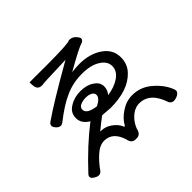

<svg xmlns="http://www.w3.org/2000/svg" viewBox="-172 -1009 1344 1344"><g transform="rotate(-45 500.0 -336.5)"><path d="M454.1 -281.2Q508.8 -308.6 508.8 -339.8Q508.8 -358.4 489.7 -369.1Q470.7 -379.9 440.4 -379.9Q410.2 -379.9 385.7 -368.2Q365.2 -357.4 365.2 -335.9Q365.2 -293 454.1 -281.2ZM347.7 -239.3Q291 -272.5 291 -326.2Q291 -379.9 337.9 -408.2Q384.8 -438.5 446.8 -438.5Q508.8 -438.5 547.9 -411.1Q588.9 -384.8 588.9 -343.8Q588.9 -308.6 564.5 -281.2Q631.8 -290 677.7 -320.3Q729.5 -354.5 729.5 -404.3Q729.5 -453.1 677.7 -484.4Q627.9 -516.6 540 -516.6Q452.1 -516.6 376 -482.4Q300.8 -450.2 202.1 -372.1Q190.4 -363.3 178.7 -363.3Q161.1 -363.3 144.5 -382.8Q131.8 -397.5 131.8 -409.2Q131.8 -425.8 149.4 -436.5Q254.9 -510.7 528.3 -667L471.7 -665Q303.7 -660.2 290 -656.2Q289.1 -656.2 285.2 -656.2Q263.7 -656.2 252.4 -668Q241.2 -679.7 240.2 -702.1Q238.3 -728.5 238.3 -729.5Q238.3 -730.5 239.7 -731.9Q241.2 -733.4 243.2 -733.4H310.5Q561.5 -731.4 622.1 -741.2Q634.8 -743.2 636.7 -745.1Q638.7 -747.1 646.5 -747.1Q678.7 -747.1 700.2 -718.8Q711.9 -705.1 711.9 -695.3Q711.9 -685.5 706.1 -679.7Q700.2 -673.8 691.4 -669.9Q691.4 -669.9 690.4 -669.9Q655.3 -661.1 500 -572.3Q537.1 -578.1 579.1 -578.1Q679.7 -577.1 747.1 -530.3Q815.4 -483.4 815.4 -406.2Q815.4 -405.3 815.4 -404.3Q815.4 -338.9 772.5 -293.9Q689.5 -205.1 513.7 -205.1L435.5 -210.9Q391.6 -178.7 344.7 -139.6Q346.7 -139.6 349.6 -139.6Q393.6 -139.6 427.7 -116.2Q470.7 -87.9 486.3 -48.8Q488.3 -43.9 490.7 -43.9Q493.2 -43.9 497.1 -48.8Q518.6 -90.8 571.3 -126.5Q624 -162.1 681.6 -162.1Q682.6 -162.1 684.6 -162.1Q766.6 -162.1 830.1 -106.4Q894.5 -50.8 919.9 15.6Q923.8 24.4 923.8 34.2Q923.8 43.9 915 52.7Q906.2 61.5 891.1 67.4Q876 73.2 861.8 73.2Q847.7 73.2 836.9 62.5Q831.1 56.6 829.1 52.7Q784.2 -85.9 678.7 -86.9Q628.9 -86.9 585.9 -43.9Q555.7 -13.7 540 28.3Q530.3 74.2 493.2 74.2H480.5Q462.9 74.2 451.2 62.5Q439.5 50.8 435.5 27.3Q403.3 -75.2 319.3 -75.2Q274.4 -75.2 230.5 -35.2Q185.5 4.9 152.3 53.7Q139.6 70.3 122.1 70.3Q107.4 70.3 90.8 59.6Q67.4 46.9 67.4 31.2Q67.4 20.5 78.1 9.8Q212.9 -135.7 347.7 -239.3Z"/></g></svg>

Font: TaiwanPearl
Style: Regular
Weight: 400
Version: Version 2.102